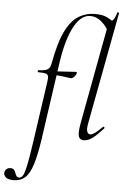

<svg xmlns="http://www.w3.org/2000/svg" viewBox="-163 -792 717 1113"><g transform="rotate(5 195.5 -236.0)"><path d="M-41 275Q-74 275 -87 262.5Q-100 250 -98 235Q-97 224 -88 215.5Q-79 207 -64 207Q-50 207 -43.5 214.5Q-37 222 -34 232Q-31 242 -26 249.5Q-21 257 -9 257Q3 257 12 242Q21 227 30.5 182Q40 137 53 47L104 -306Q108 -331 105.5 -342.5Q103 -354 89.5 -357.5Q76 -361 47 -361Q43 -361 44 -367Q45 -373 48 -373Q85 -373 100.5 -383Q116 -393 120 -418Q142 -540 174.5 -606.5Q207 -673 250.5 -699.5Q294 -726 346 -726Q390 -726 414.5 -714Q439 -702 455 -690L425 -637Q413 -663 384 -687.5Q355 -712 320 -712Q267 -712 227.5 -641.5Q188 -571 167 -439L101 21Q87 116 69.5 172Q52 228 25.5 251.5Q-1 275 -41 275ZM236 -343Q215 -346 188.5 -349.5Q162 -353 130 -353L132 -375Q164 -375 202 -378Q240 -381 263 -382Q268 -382 269.5 -380Q271 -378 270 -374Q269 -366 258 -353.5Q247 -341 236 -343ZM344 9Q320 9 314 -12.5Q308 -34 318 -89L430 -690Q440 -690 448 -696Q456 -702 462.5 -714.5Q469 -727 473 -744Q474 -748 479.5 -746.5Q485 -745 484 -743L361 -89Q355 -58 360.5 -43Q366 -28 379 -28Q390 -28 408 -41.5Q426 -55 448 -77Q452 -81 456 -77Q460 -73 456 -69Q423 -32 396.5 -11.5Q370 9 344 9Z"/></g></svg>

Font: Cormorant Light
Style: Italic
Weight: 300
Italic angle: -10°
Designer: Christian Thalmann (Catharsis Fonts)
Foundry: Catharsis Fonts
Version: Version 4.000